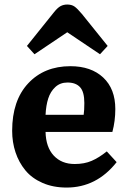

<svg xmlns="http://www.w3.org/2000/svg" viewBox="-20 -822 568 856"><path d="M133.8 -580.1 100.1 -617.2 221.2 -768.1Q236.8 -787.6 250 -794.7Q263.2 -801.8 279.8 -801.8Q299.3 -801.8 312 -793Q324.7 -784.2 345.2 -759.8L460 -617.2L425.8 -580.1L279.8 -678.2ZM276.9 14.2Q216.8 14.2 169.4 -6.6Q122.1 -27.3 93 -62.7Q64 -98.1 49.1 -143.1Q34.2 -188 34.2 -238.8Q34.2 -374 105.7 -450.4Q177.2 -526.9 293.9 -526.9Q386.2 -526.9 440.2 -476.3Q494.1 -425.8 494.1 -335.9Q494.1 -282.2 481 -233.9H183.1Q184.6 -166 219.5 -128.4Q254.4 -90.8 313 -90.8Q356.4 -90.8 388.9 -105Q421.4 -119.1 456.1 -147L500 -99.1Q410.6 14.2 276.9 14.2ZM183.1 -310.1H353Q356 -329.6 356 -362.8Q356 -412.6 336.9 -433.3Q317.9 -454.1 280.8 -454.1Q248.5 -454.1 226.8 -434.1Q205.1 -414.1 195.1 -383.1Q185.1 -352.1 183.1 -310.1Z"/></svg>

Font: Literata Book
Style: Bold
Weight: 700
Designer: Latin by Veronika Burian and Jose Scaglione. Greek by Irene Vlachou. Cyrillic by Vera Evstafieva
Foundry: TypeTogether
Version: Version 2.003;PS 002.003;hotconv 1.0.88;makeotf.lib2.5.64775